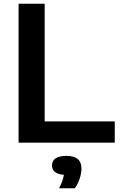

<svg xmlns="http://www.w3.org/2000/svg" viewBox="-20 -760 638 1023"><path d="M79 0V-740H218V-113H591.5V0ZM414 138Q414 163 404.5 191.8Q395 220.5 378.5 243H295Q315.5 202.5 320.5 171.5Q257 166.5 257 121Q257 97 276.2 83.8Q295.5 70.5 334.5 70.5Q414 70.5 414 138Z"/></svg>

Font: Encode Sans Semi Expanded SmBd
Style: Regular
Weight: 600
Width: 6
Designer: Multiple Designers
Foundry: Impallari Type
Version: Version 2.000